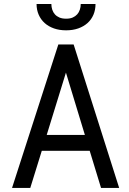

<svg xmlns="http://www.w3.org/2000/svg" viewBox="-20 -931 640 951"><path d="M424.3 -184.1 480.5 0H570.3L344.7 -710.9H269L39.6 0H129.9L187 -184.1ZM211.4 -262.7 306.6 -571.3 400.4 -262.7ZM453.1 -911.1H379.9Q379.9 -896.5 375.5 -883.1Q371.1 -869.6 362.3 -859.9Q353.5 -850.1 340.1 -844.2Q326.7 -838.4 307.6 -838.4Q288.1 -838.4 274.4 -844.2Q260.7 -850.1 252 -859.9Q243.2 -869.6 238.8 -883.1Q234.4 -896.5 234.4 -911.1H161.1Q161.1 -882.3 171.6 -858.2Q182.1 -834 201.2 -816.9Q220.2 -799.8 247.1 -790.3Q273.9 -780.8 307.6 -780.8Q340.8 -780.8 367.7 -790.3Q394.5 -799.8 413.6 -816.9Q432.6 -834 442.9 -858.2Q453.1 -882.3 453.1 -911.1Z"/></svg>

Font: RobotoMono Nerd Font
Style: Regular
Weight: 400
Monospace: yes
Designer: Google
Version: Version 3.000;Nerd Fonts 3.2.1